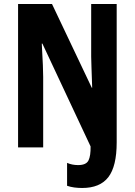

<svg xmlns="http://www.w3.org/2000/svg" viewBox="-20 -800 670 956"><path d="M389 136Q369 136 350 133.5Q331 131 314 125V11Q339 22 369 22Q409 22 420.5 -1Q432 -24 431 -71L191 -583H188Q192 -518 193.5 -475.5Q195 -433 195 -417V-66H70V-780H239L437 -363H439Q437 -425 435.5 -464Q434 -503 434 -519V-780H561V-91Q561 28 519.5 82Q478 136 389 136Z"/></svg>

Font: Noto Sans Malayalam UI ExtraCondensed
Style: Bold
Weight: 700
Width: 2
Designer: Jelle Bosma - Monotype Design Team
Foundry: Monotype Imaging Inc.
Version: Version 2.104; ttfautohint (v1.8.4.7-5d5b)